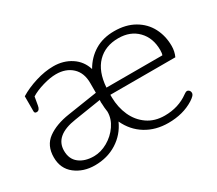

<svg xmlns="http://www.w3.org/2000/svg" viewBox="-98 -701 1037 916"><g transform="rotate(-30 420.5 -243.5)"><path d="M47 -120Q47 -185 92.5 -218Q138 -251 212 -262L375 -287V-341Q375 -397 341.5 -428Q308 -459 254 -459Q222 -459 181 -447Q140 -435 113 -418L105 -372Q101 -348 85 -348Q73 -348 73 -359V-442Q112 -466 163.5 -482Q215 -498 262 -498Q317 -498 359 -470.5Q401 -443 416 -394Q444 -443 489.5 -470.5Q535 -498 597 -498Q661 -498 707 -471.5Q753 -445 776.5 -400Q800 -355 800 -300Q800 -270 788 -244H430V-229Q431 -174 451.5 -128.5Q472 -83 511.5 -55.5Q551 -28 606 -28Q682 -28 738 -69Q740 -70 745 -73.5Q750 -77 755 -77Q762 -77 767 -71.5Q772 -66 772 -58Q772 -50 765 -42.5Q758 -35 744 -26Q685 11 604 11Q534 11 481 -21.5Q428 -54 400 -114Q374 -56 321 -22.5Q268 11 199 11Q136 11 91.5 -23.5Q47 -58 47 -120ZM739 -283Q743 -292 743 -310Q743 -377 703 -418Q663 -459 597 -459Q525 -459 481 -414Q437 -369 431 -283ZM378 -181Q374 -208 374 -224L373 -236L374 -248L227 -225Q105 -207 105 -123Q105 -77 136 -53Q167 -29 216 -29Q255 -29 292.5 -50.5Q330 -72 354 -107Q378 -142 378 -181Z"/></g></svg>

Font: Maitree Light
Style: Regular
Weight: 300
Designer: CadsonDemak Team
Foundry: CadsonDemak
Version: Version 1.001